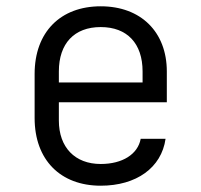

<svg xmlns="http://www.w3.org/2000/svg" viewBox="-20 -580 640 610"><path d="M300 10C413 10 493 -47 506 -139H427C418 -90 369 -59 300 -59C218 -59 167 -112 167 -197V-255H510V-353C510 -478 428 -560 300 -560C172 -560 90 -478 90 -345V-205C90 -72 172 10 300 10ZM167 -318V-353C167 -442 216 -494 300 -494C384 -494 433 -442 433 -353V-318Z"/></svg>

Font: JetBrains Mono Light
Style: Regular
Weight: 336
Monospace: yes
Designer: Philipp Nurullin, Konstantin Bulenkov
Foundry: JetBrains
Version: Version 2.305